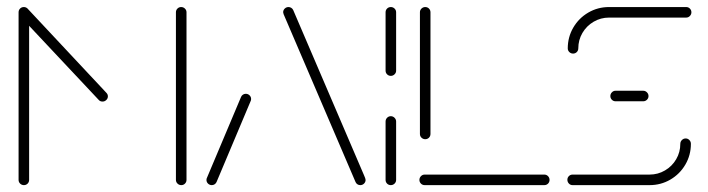

<svg xmlns="http://www.w3.org/2000/svg" viewBox="-20 -539 2061 559"><path d="M49.3 -518.5Q55.6 -518.5 60.2 -514.1Q64.8 -509.6 64.8 -503.3V-15.2Q64.8 -8.9 60.4 -4.4Q55.9 0 49.6 0Q43.3 0 38.7 -4.4Q34.1 -8.9 34.1 -15.2V-503.3Q34.1 -509.6 38.5 -514.1Q43 -518.5 49.3 -518.5ZM294.1 -258.5Q294.1 -252.2 289.4 -247.8Q284.8 -243.3 278.5 -243.3Q271.5 -243.3 267.4 -248.1L39.6 -490.7Q35.2 -495.9 35.2 -501.9Q35.2 -508.1 39.8 -512.6Q44.4 -517 50.7 -517Q57 -517 61.9 -512.2L289.6 -268.9Q294.1 -264.4 294.1 -258.5ZM507.4 -518.5Q513.7 -518.5 518.3 -514.1Q523 -509.6 523 -503.3V-15.2Q523 -8.9 518.5 -4.4Q514.1 0 507.8 0Q501.5 0 496.9 -4.4Q492.2 -8.9 492.2 -15.2V-503.3Q492.2 -509.6 496.7 -514.1Q501.1 -518.5 507.4 -518.5Z M596.7 0Q590.4 0 585.7 -4.4Q581.1 -8.9 581.1 -15.2Q581.1 -18.9 582.6 -21.5L681.9 -257Q683.7 -261.1 687.4 -263.5Q691.1 -265.9 695.6 -265.9Q701.9 -265.9 706.5 -261.5Q711.1 -257 711.1 -250.7Q711.1 -247 709.6 -244.4L610.4 -8.9Q608.5 -4.8 604.8 -2.4Q601.1 0 596.7 0ZM1044.4 -15.2Q1044.4 -8.9 1039.8 -4.4Q1035.2 0 1028.9 0Q1024.4 0 1020.7 -2.4Q1017 -4.8 1015.2 -8.9L809.3 -489.3Q804.4 -499.6 804.4 -503.3Q804.4 -509.6 809.1 -514.1Q813.7 -518.5 820 -518.5Q824.4 -518.5 828.1 -516.1Q831.9 -513.7 833.7 -509.6L1039.6 -29.3Q1044.4 -18.9 1044.4 -15.2Z M1117.8 0Q1111.5 0 1107 -4.4Q1102.6 -8.9 1102.6 -15.2V-185.2Q1102.6 -191.5 1107 -196.1Q1111.5 -200.7 1117.8 -200.7Q1124.1 -200.7 1128.7 -196.1Q1133.3 -191.5 1133.3 -185.2V-15.2Q1133.3 -8.9 1128.7 -4.4Q1124.1 0 1117.8 0ZM1117.8 -318.1Q1111.5 -318.1 1107 -322.6Q1102.6 -327 1102.6 -333.3V-503.3Q1102.6 -509.6 1107 -514.1Q1111.5 -518.5 1117.8 -518.5Q1124.1 -518.5 1128.7 -514.1Q1133.3 -509.6 1133.3 -503.3V-333.3Q1133.3 -327 1128.7 -322.6Q1124.1 -318.1 1117.8 -318.1Z M1580 -15.2Q1580 -8.9 1575.6 -4.4Q1571.1 0 1564.8 0H1216.3Q1210 0 1205.6 -4.4Q1201.1 -8.9 1201.1 -15.2Q1201.1 -21.5 1205.6 -26.1Q1210 -30.7 1216.3 -30.7H1564.8Q1571.1 -30.7 1575.6 -26.1Q1580 -21.5 1580 -15.2ZM1218.1 -133.7Q1211.9 -133.7 1207.2 -138.1Q1202.6 -142.6 1202.6 -148.9V-503.3Q1202.6 -509.6 1207.2 -514.1Q1211.9 -518.5 1218.1 -518.5Q1224.4 -518.5 1228.9 -514.1Q1233.3 -509.6 1233.3 -503.3V-148.9Q1233.3 -142.6 1228.9 -138.1Q1224.4 -133.7 1218.1 -133.7Z M1976.3 -135.9Q1982.6 -135.9 1987 -131.3Q1991.5 -126.7 1991.5 -120.4Q1991.5 -87.4 1975.4 -59.8Q1959.3 -32.2 1931.7 -16.1Q1904.1 0 1871.1 0H1647Q1640.7 0 1636.3 -4.6Q1631.9 -9.3 1631.9 -15.6Q1631.9 -21.9 1636.3 -26.3Q1640.7 -30.7 1647 -30.7H1871.1Q1895.6 -30.7 1916.1 -42.8Q1936.7 -54.8 1948.7 -75.4Q1960.7 -95.9 1960.7 -120.4Q1960.7 -126.7 1965.4 -131.3Q1970 -135.9 1976.3 -135.9ZM1868.1 -259.3Q1868.1 -253 1863.5 -248.5Q1858.9 -244.1 1852.6 -244.1H1772.2Q1765.9 -244.1 1761.5 -248.5Q1757 -253 1757 -259.3Q1757 -265.6 1761.5 -270.2Q1765.9 -274.8 1772.2 -274.8H1852.6Q1858.9 -274.8 1863.5 -270.2Q1868.1 -265.6 1868.1 -259.3ZM1648.5 -383Q1642.2 -383 1637.6 -387.4Q1633 -391.9 1633 -398.1Q1633 -431.1 1649.1 -458.7Q1665.2 -486.3 1692.8 -502.4Q1720.4 -518.5 1753.3 -518.5H1977.8Q1984.1 -518.5 1988.5 -514.1Q1993 -509.6 1993 -503.3Q1993 -497 1988.5 -492.4Q1984.1 -487.8 1977.8 -487.8H1753.3Q1728.9 -487.8 1708.3 -475.7Q1687.8 -463.7 1675.7 -443.1Q1663.7 -422.6 1663.7 -398.1Q1663.7 -391.9 1659.3 -387.4Q1654.8 -383 1648.5 -383Z"/></svg>

Font: 26F Galaxy Sans Ultra Light
Style: Regular
Weight: 200
Designer: C₂₉H₂₅N₃O₅
Version: Version 1.100